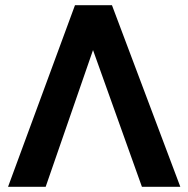

<svg xmlns="http://www.w3.org/2000/svg" viewBox="-20 -720 726 740"><path d="M11 0 269 -700H411.5L675 0H527L338.5 -527L156 0Z"/></svg>

Font: Geologica Thin Roman Medium
Style: Regular
Weight: 500
Version: Version 1.010;gftools[0.9.28]